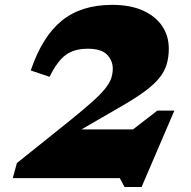

<svg xmlns="http://www.w3.org/2000/svg" viewBox="-20 -733 784 790"><path d="M184 -417 106.5 -443Q153.5 -582 233.8 -647.5Q314 -713 441.5 -713Q515.5 -713 567.2 -690Q619 -667 646.8 -626.5Q674.5 -586 674.5 -532.5Q674.5 -497.5 665.8 -468.2Q657 -439 635.8 -412.5Q614.5 -386 577.5 -358.5Q540.5 -331 483.5 -298L250.5 -163L259.5 -200.5H628L412 -111.5L627.5 -278H697.5L562.5 36.5H492.5L473 0H32.5L49.5 -62L266 -235.5Q323.5 -282 358.8 -313.5Q394 -345 412.2 -367.8Q430.5 -390.5 437.2 -409.8Q444 -429 444 -451Q444 -483 420.8 -507.8Q397.5 -532.5 341 -532.5Q285 -532.5 250.2 -506.8Q215.5 -481 184 -417Z"/></svg>

Font: Newsreader 9pt ExtraBold
Style: Italic
Weight: 800
Italic angle: -17°
Designer: Hugues Gentile
Foundry: Production Type
Version: Version 1.003